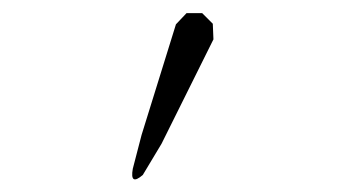

<svg xmlns="http://www.w3.org/2000/svg" viewBox="-20 -831 540 300"><path d="M313.5 -769.5 232.4 -606.4 203.1 -557.6Q182.6 -540 187.5 -567.4L201.2 -620.1L254.9 -793L271.5 -810.5H295.9L312.5 -793.9Z"/></svg>

Font: B2 Hana
Style: Regular
Weight: 500
Version: 2020-08-05; (max)